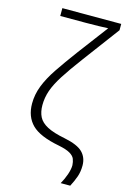

<svg xmlns="http://www.w3.org/2000/svg" viewBox="-142 -824 713 1090"><g transform="rotate(15 215.0 -279.0)"><path d="M331 202Q348 172 358.5 141Q369 110 369 87Q368 67 361.5 50.5Q355 34 333 21Q311 8 266 -1Q150 -23 103.5 -69.5Q57 -116 57 -193Q57 -246 77 -297.5Q97 -349 136 -407Q175 -465 230 -539L364 -717Q345 -716 308.5 -715Q272 -714 233 -714H83V-760H429V-723L268 -507Q212 -432 178.5 -379.5Q145 -327 130.5 -285Q116 -243 116 -199Q116 -159 130.5 -130.5Q145 -102 182 -82.5Q219 -63 286 -50Q365 -34 395 -3.5Q425 27 425 74Q425 110 414.5 140Q404 170 387 202Z"/></g></svg>

Font: Noto Sans Light
Style: Regular
Weight: 300
Designer: Monotype Design Team
Foundry: Monotype Imaging Inc.
Version: Version 2.007